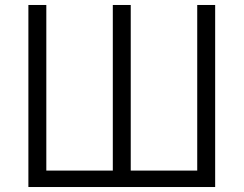

<svg xmlns="http://www.w3.org/2000/svg" viewBox="-20 -749 978 771"><path d="M166 -64H433V-729H505V-64H772V-729H844V2H94V-729H166Z"/></svg>

Font: Sinter Normal
Style: Regular
Weight: 350
Foundry: Adobe & rsms
Version: Version 1.000